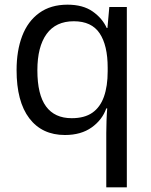

<svg xmlns="http://www.w3.org/2000/svg" viewBox="-20 -567 646 822"><path d="M435 2Q435 -20 436 -49.5Q437 -79 439 -103H435Q418 -54 372.5 -21.5Q327 11 258 11Q160 11 105.5 -60.5Q51 -132 51 -267Q51 -350 75 -413Q99 -476 148 -511.5Q197 -547 269 -547Q335 -547 376.5 -518Q418 -489 437 -447H440L448 -537H523V235H435ZM287 -61Q342 -61 375.5 -84.5Q409 -108 425 -153Q441 -198 441 -262V-277Q441 -373 406.5 -424.5Q372 -476 296 -476Q219 -476 179.5 -421.5Q140 -367 140 -266Q140 -162 177 -111.5Q214 -61 287 -61Z"/></svg>

Font: Noto Sans Hebrew Thin
Style: Regular
Weight: 400
Version: Version 3.001